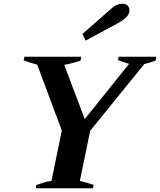

<svg xmlns="http://www.w3.org/2000/svg" viewBox="-20 -1002 852 1022"><path d="M419 -821 562 -947Q597 -982 630 -982Q650 -982 659.5 -972Q669 -962 669 -948Q669 -928 654 -912Q639 -896 608 -879L436 -786ZM173 -17Q179 -19 205.5 -28Q232 -37 254 -39L309 -307L178 -658Q129 -671 106 -681L110 -700H412L409 -679Q355 -662 322 -657L431 -368L667 -662Q631 -673 608 -682L612 -700H812L808 -679Q777 -668 748 -661L460 -306L405 -39Q427 -35 478 -18L475 0H171Z"/></svg>

Font: Trirong
Style: Bold Italic
Weight: 700
Italic angle: -12°
Designer: Katatrad Team
Foundry: CadsonDemak
Version: Version 1.001